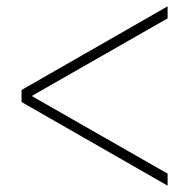

<svg xmlns="http://www.w3.org/2000/svg" viewBox="-20 -599 617 606"><path d="M48 -277V-315L509 -579V-541L80 -296L509 -51V-13Z"/></svg>

Font: Bai Jamjuree ExtraLight
Style: Regular
Weight: 275
Designer: Katatrad Aksorn Co.,Ltd.
Foundry: Cadson Demak Co.,Ltd.
Version: Version 1.000; ttfautohint (v1.6)